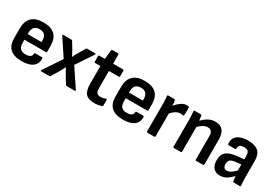

<svg xmlns="http://www.w3.org/2000/svg" viewBox="30 -1415 3163 2216"><g transform="rotate(30 1611.5 -306.5)"><path d="M255 11Q49 11 49 -175V-305Q49 -402 100 -452.5Q151 -503 253 -503Q458 -503 458 -310V-231Q458 -220 447 -220H161V-180Q161 -128 183.5 -103.5Q206 -79 256 -79Q295 -79 316 -93Q337 -107 337 -135Q337 -146 349 -146H438Q448 -146 448 -136Q450 -64 401 -26.5Q352 11 255 11ZM161 -295H346V-309Q346 -363 323.5 -388Q301 -413 254 -413Q161 -413 161 -309Z M512 0Q506 0 503.5 -4Q501 -8 505 -14L665 -253L516 -478Q508 -492 523 -492H630Q639 -492 643 -485L696 -398Q706 -381 715.5 -362Q725 -343 735 -323H736Q746 -344 756.5 -363.5Q767 -383 778 -401L828 -485Q832 -492 841 -492H946Q952 -492 954 -488Q956 -484 952 -478L804 -255L965 -14Q969 -8 967 -4Q965 0 959 0H852Q842 0 838 -7L785 -92Q759 -136 735 -183H733Q721 -159 709 -136.5Q697 -114 684 -92L631 -7Q628 0 618 0Z M1224 11Q1141 11 1106.5 -29Q1072 -69 1072 -158V-395H1002Q991 -395 991 -407V-481Q991 -492 1002 -492H1075L1088 -612Q1089 -624 1100 -624H1175Q1185 -624 1185 -612L1186 -492H1318Q1329 -492 1329 -481V-407Q1329 -395 1318 -395H1186V-165Q1186 -123 1200.5 -105Q1215 -87 1249 -87Q1266 -87 1283.5 -91Q1301 -95 1317 -101Q1330 -106 1330 -93V-18Q1330 -8 1321 -5Q1302 2 1277 6.5Q1252 11 1224 11Z M1605 11Q1399 11 1399 -175V-305Q1399 -402 1450 -452.5Q1501 -503 1603 -503Q1808 -503 1808 -310V-231Q1808 -220 1797 -220H1511V-180Q1511 -128 1533.5 -103.5Q1556 -79 1606 -79Q1645 -79 1666 -93Q1687 -107 1687 -135Q1687 -146 1699 -146H1788Q1798 -146 1798 -136Q1800 -64 1751 -26.5Q1702 11 1605 11ZM1511 -295H1696V-309Q1696 -363 1673.5 -388Q1651 -413 1604 -413Q1511 -413 1511 -309Z M1927 0Q1916 0 1916 -11V-369Q1916 -399 1914.5 -426.5Q1913 -454 1910 -480Q1909 -492 1921 -492H2002Q2012 -492 2014 -482Q2017 -467 2019 -448.5Q2021 -430 2021 -413Q2050 -450 2088 -476.5Q2126 -503 2161 -503Q2177 -503 2187 -500Q2195 -497 2195 -487Q2196 -464 2196 -438Q2196 -412 2193 -389Q2192 -377 2180 -380Q2166 -383 2148 -383Q2118 -383 2087 -365Q2056 -347 2030 -316V-11Q2030 0 2019 0Z M2280 0Q2269 0 2269 -11V-367Q2269 -396 2267.5 -426.5Q2266 -457 2263 -479Q2262 -492 2274 -492H2355Q2365 -492 2367 -482Q2369 -470 2371 -453Q2373 -436 2375 -419Q2413 -457 2453.5 -480Q2494 -503 2545 -503Q2680 -503 2680 -343V-11Q2680 0 2670 0H2578Q2566 0 2566 -11V-325Q2566 -403 2502 -403Q2472 -403 2443.5 -387.5Q2415 -372 2383 -341V-11Q2383 0 2372 0Z M2896 11Q2839 11 2808 -24.5Q2777 -60 2777 -126Q2777 -202 2820.5 -238.5Q2864 -275 2971 -285L3049 -293V-338Q3049 -380 3033 -397Q3017 -414 2978 -414Q2905 -414 2907 -355Q2907 -344 2897 -344H2810Q2800 -344 2799 -360Q2793 -428 2841.5 -465.5Q2890 -503 2982 -503Q3075 -503 3119 -463Q3163 -423 3163 -336V-124Q3163 -57 3169 -12Q3170 0 3158 0H3078Q3068 0 3066 -12Q3062 -35 3058 -75Q3017 -32 2979.5 -10.5Q2942 11 2896 11ZM2888 -139Q2888 -78 2937 -78Q2962 -78 2988 -93Q3014 -108 3049 -145V-224L2984 -218Q2930 -213 2909 -195Q2888 -177 2888 -139Z"/></g></svg>

Font: Sofia Sans Semi Condensed
Style: Bold
Weight: 700
Designer: Botio Nikoltchev, Ani Petrova
Foundry: lettersoup
Version: Version 4.100; ttfautohint (v1.8.4.7-5d5b)